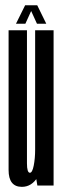

<svg xmlns="http://www.w3.org/2000/svg" viewBox="-20 -717 244 742"><path d="M124.4 0 115.8 -51.5V-600H187.1V0ZM84.2 -600V-217.4Q84.2 -122.2 84.2 -85.8Q84.2 -49.4 95.6 -49.4Q104.8 -49.4 110.3 -76.9Q115.8 -104.4 115.8 -138.8L149.5 -127.3Q149.5 -72.1 126.1 -33.5Q102.7 5.1 64.6 5.1Q13.2 5.1 13.2 -60Q13.2 -125.1 13.2 -219.8V-600ZM41.8 -625.4 77.1 -696.6H123.9L158.8 -625.4H122.8L100.4 -674.5L78.1 -625.4Z"/></svg>

Font: Anybody UltraCondensed Thin
Style: Regular
Weight: 100
Width: 1
Designer: Tyler Finck
Foundry: Etcetera Type Company
Version: Version 1.110